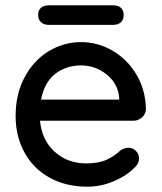

<svg xmlns="http://www.w3.org/2000/svg" viewBox="-20 -695 610 725"><path d="M483 -239H131Q138 -166 186.5 -122Q235 -78 305 -78Q353 -78 383 -92Q413 -106 436 -128Q451 -137 465 -137Q482 -137 493.5 -125Q505 -113 505 -97Q505 -76 485 -59Q456 -30 408 -10Q360 10 310 10Q229 10 167.5 -24Q106 -58 72.5 -119Q39 -180 39 -257Q39 -341 73.5 -404.5Q108 -468 164.5 -502Q221 -536 286 -536Q350 -536 406 -503Q462 -470 496 -412Q530 -354 531 -282Q530 -264 516 -251.5Q502 -239 483 -239ZM135 -319H430V-327Q425 -380 382.5 -414Q340 -448 286 -448Q230 -448 189 -416.5Q148 -385 135 -319ZM124 -639Q124 -656 134.5 -665.5Q145 -675 165 -675H406Q426 -675 436.5 -665.5Q447 -656 447 -639Q447 -621 436.5 -611Q426 -601 406 -601H165Q146 -601 135 -611Q124 -621 124 -639Z"/></svg>

Font: Quicksand Medium
Style: Regular
Weight: 500
Designer: Andrew Paglinawan
Foundry: Andrew Paglinawan
Version: Version 3.000